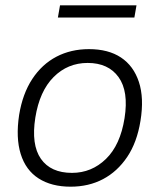

<svg xmlns="http://www.w3.org/2000/svg" viewBox="-20 -695 602 723"><path d="M246 8Q174 8 125.5 -23Q77 -54 58 -115Q39 -176 52 -262Q65 -342 101.5 -397.5Q138 -453 192.5 -481.5Q247 -510 315 -510Q388 -510 435.5 -478.5Q483 -447 503 -386.5Q523 -326 509 -240Q496 -159 459 -104Q422 -49 368 -20.5Q314 8 246 8ZM251 -44Q325 -44 379 -96.5Q433 -149 449 -250Q465 -351 426.5 -404.5Q388 -458 310 -458Q235 -458 182 -405Q129 -352 113 -252Q97 -150 134 -97Q171 -44 251 -44ZM198 -629 206 -675H494L486 -629Z"/></svg>

Font: Mulish ExtraLight Light
Style: Italic
Weight: 300
Italic angle: -9°
Version: Version 3.603